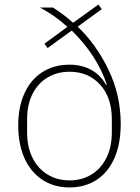

<svg xmlns="http://www.w3.org/2000/svg" viewBox="-20 -810 614 843"><path d="M60 -260Q60 -341 88 -401.5Q116 -462 167 -494Q218 -526 285 -526Q339 -526 380 -503.5Q421 -481 446 -437L449 -439Q406 -567 295 -676L189 -599L175 -618L276 -692Q219 -744 155 -777H212Q260 -747 301 -710L412 -790L427 -770L321 -693Q402 -616 456 -504.5Q510 -393 510 -266Q510 -178 482 -115Q454 -52 403 -19.5Q352 13 285 13Q218 13 167 -20Q116 -53 88 -114.5Q60 -176 60 -260ZM471 -229V-286Q471 -382 419.5 -438.5Q368 -495 285 -495Q231 -495 188.5 -469.5Q146 -444 122.5 -397Q99 -350 99 -286V-229Q99 -165 122.5 -117.5Q146 -70 188.5 -44Q231 -18 285 -18Q340 -18 382 -44Q424 -70 447.5 -117.5Q471 -165 471 -229Z"/></svg>

Font: IBM Plex Sans JP ExtraLight
Style: Regular
Weight: 200
Designer: Mike Abbink; Paul van der Laan; Pieter van Rosmalen; Wujin Sim; Yejin Wi; Jinhee Kim; Boomi Park; Yona Kim; Kichan Ma
Foundry: Sandoll Inc.
Version: Version 1.001